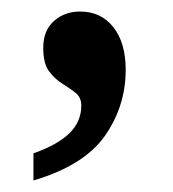

<svg xmlns="http://www.w3.org/2000/svg" viewBox="-20 -159 300 333"><path d="M38 107Q80 92 100.5 72Q121 52 121 24Q121 10 111 2Q101 -6 88 -14Q75 -22 65 -35.5Q55 -49 55 -76Q55 -106 73.5 -122.5Q92 -139 119 -139Q155 -139 176.5 -112Q198 -85 198 -38Q198 25 162 76.5Q126 128 38 154Z"/></svg>

Font: Noto Serif Thai SemiCondensed SemiBold
Style: Regular
Weight: 600
Width: 4
Designer: Monotype Design Team
Foundry: Monotype Imaging Inc.
Version: Version 2.002; ttfautohint (v1.8.4.7-5d5b)